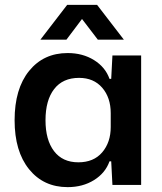

<svg xmlns="http://www.w3.org/2000/svg" viewBox="-20 -760 667 789"><path d="M258 9Q159 9 99.5 -64.5Q40 -138 40 -266Q40 -395 99.5 -468.5Q159 -542 258 -542Q320 -542 366.5 -513Q413 -484 430 -436H437L442 -532H560V0H442L437 -97H430Q413 -49 366.5 -20Q320 9 258 9ZM302 -93Q365 -93 400 -134Q435 -175 435 -238V-295Q435 -359 400 -399.5Q365 -440 305 -440Q238 -440 202.5 -394Q167 -348 167 -266Q167 -185 202 -139Q237 -93 302 -93ZM146 -597 256 -740H379L489 -597H382L317 -682L253 -597Z"/></svg>

Font: Mona Sans SemiBold
Style: Regular
Weight: 600
Designer: Deni Anggara
Foundry: GitHub
Version: Version 2.000;Glyphs 3.2.3 (3260)